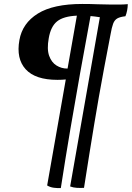

<svg xmlns="http://www.w3.org/2000/svg" viewBox="-20 -700 665 969"><path d="M395 -680Q437 -680 472.5 -678.5Q508 -677 543 -677Q563 -677 582.5 -677Q602 -677 625 -679Q624 -645 613 -618Q586 -615 572 -607Q558 -599 551 -580.5Q544 -562 538 -527Q520 -433 505.5 -356.5Q491 -280 479 -211Q467 -142 455.5 -73Q444 -4 431.5 74Q419 152 404 248Q386 249 368 248Q350 247 334 241L484 -613Q460 -617 437 -619Q409 -469 384 -329Q359 -189 335 -47.5Q311 94 287 249Q269 250 251 247.5Q233 245 218 236L312 -299Q294 -297 270 -297Q158 -297 109.5 -350.5Q61 -404 78 -498Q93 -583 171 -631.5Q249 -680 395 -680ZM319 -354H321L368 -621Q300 -618 268 -592Q236 -566 226 -507Q216 -452 228 -418.5Q240 -385 265 -369.5Q290 -354 319 -354Z"/></svg>

Font: Vollkorn
Style: Bold Italic
Weight: 700
Italic angle: -11°
Designer: Friedrich Althausen
Foundry: Friedrich Althausen
Version: Version 5.000; ttfautohint (v1.8.3)